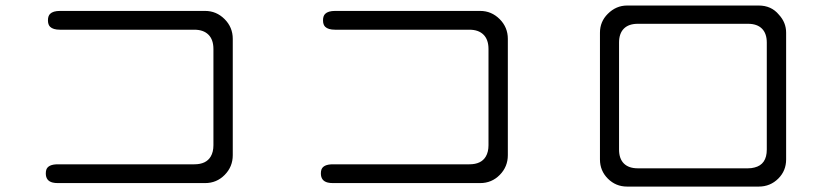

<svg xmlns="http://www.w3.org/2000/svg" viewBox="-20 -692 3040 698"><path d="M686.5 -584Q719.7 -584 737.8 -565.9Q755.9 -547.9 755.9 -513.7V-164.1Q755.9 -139.6 746.1 -123Q729.5 -94.7 686.5 -94.7H190.4Q155.3 -94.7 148.4 -75.2Q146.5 -69.3 146.5 -61.5Q146.5 -34.2 171.9 -28.3Q179.7 -26.4 190.4 -26.4H725.6Q767.6 -26.4 796.9 -56.2Q826.2 -85.9 826.2 -127.9V-550.8Q826.2 -592.8 796.4 -622.6Q766.6 -652.3 725.6 -652.3H198.2Q172.9 -652.3 162.1 -641.6Q154.3 -633.8 154.3 -618.2Q154.3 -602.5 162.1 -594.7Q172.9 -584 198.2 -584Z M1686.5 -584Q1719.7 -584 1737.8 -565.9Q1755.9 -547.9 1755.9 -513.7V-164.1Q1755.9 -139.6 1746.1 -123Q1729.5 -94.7 1686.5 -94.7H1190.4Q1155.3 -94.7 1148.4 -75.2Q1146.5 -69.3 1146.5 -61.5Q1146.5 -34.2 1171.9 -28.3Q1179.7 -26.4 1190.4 -26.4H1725.6Q1767.6 -26.4 1796.9 -56.2Q1826.2 -85.9 1826.2 -127.9V-550.8Q1826.2 -592.8 1796.4 -622.6Q1766.6 -652.3 1725.6 -652.3H1198.2Q1172.9 -652.3 1162.1 -641.6Q1154.3 -633.8 1154.3 -618.2Q1154.3 -602.5 1162.1 -594.7Q1172.9 -584 1198.2 -584Z M2837.9 -112.3V-573.2Q2837.9 -610.4 2811.5 -638.7Q2784.2 -671.9 2738.3 -671.9H2259.8Q2219.7 -671.9 2189.5 -641.6Q2161.1 -613.3 2161.1 -573.2V-112.3Q2161.1 -71.3 2189.9 -42.5Q2218.8 -13.7 2259.8 -13.7H2738.3Q2780.3 -13.7 2809.6 -43Q2837.9 -71.3 2837.9 -112.3ZM2699.2 -605.5Q2732.4 -605.5 2750 -587.9Q2767.6 -570.3 2767.6 -537.1V-148.4Q2767.6 -93.8 2722.7 -83Q2711.9 -80.1 2699.2 -80.1H2298.8Q2265.6 -80.1 2248 -97.7Q2230.5 -115.2 2230.5 -148.4V-537.1Q2230.5 -570.3 2248 -587.9Q2265.6 -605.5 2298.8 -605.5Z"/></svg>

Font: FakePearl
Style: ExtraLight
Weight: 300
Version: Version 1.2